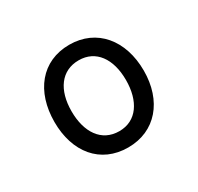

<svg xmlns="http://www.w3.org/2000/svg" viewBox="-79 -822 502 486"><g transform="rotate(-30 171.5 -579.0)"><path d="M171 -429C251 -429 302 -490 302 -578C302 -667 251 -729 171 -729C90 -729 41 -667 41 -578C41 -490 90 -429 171 -429ZM172 -476C120 -476 92 -519 92 -580C92 -642 121 -683 172 -683C222 -683 251 -642 251 -580C251 -519 223 -476 172 -476Z"/></g></svg>

Font: Noto Serif Ethiopic Condensed Medium
Style: Regular
Weight: 500
Width: 3
Designer: Monotype Design Team
Foundry: Monotype Imaging Inc.
Version: Version 2.102